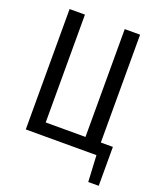

<svg xmlns="http://www.w3.org/2000/svg" viewBox="-152 -787 868 1034"><g transform="rotate(20 281.5 -269.5)"><path d="M539 -72V151H479L471 0H66V-690H154V-72H382V-690H470V-72Z"/></g></svg>

Font: exo2condensed_r
Style: Regular
Weight: 400
Width: 3
Designer: Natanael Gama
Version: Version 1.001;PS 001.001;hotconv 1.0.70;makeotf.lib2.5.58329